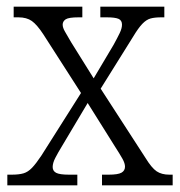

<svg xmlns="http://www.w3.org/2000/svg" viewBox="-20 -556 540 576"><path d="M2 0V-32H15Q37 -32 50.5 -36Q64 -40 76 -52.5Q88 -65 104 -89L223 -277L110 -453Q91 -482 75.5 -493Q60 -504 35 -504H21V-536H227V-504H216Q186 -504 177 -498Q168 -492 168 -482Q168 -473 175 -461Q182 -449 193 -430L261 -321L321 -422Q332 -442 339 -456.5Q346 -471 346 -482Q346 -495 335.5 -499.5Q325 -504 300 -504H281V-536H473V-504H464Q444 -504 431.5 -500.5Q419 -497 407 -484.5Q395 -472 380 -447L282 -290L416 -83Q435 -52 450 -42Q465 -32 488 -32H498V0H286V-32H306Q334 -32 344.5 -38Q355 -44 355 -56Q355 -66 347.5 -79.5Q340 -93 322 -121L243 -247L165 -116Q154 -98 146 -82.5Q138 -67 138 -55Q138 -43 148.5 -37.5Q159 -32 187 -32H212V0Z"/></svg>

Font: Noto Serif Armenian SemiCondensed Light
Style: Regular
Weight: 300
Width: 4
Designer: Monotype Design Team
Foundry: Monotype Imaging Inc.
Version: Version 2.008; ttfautohint (v1.8.4.7-5d5b)